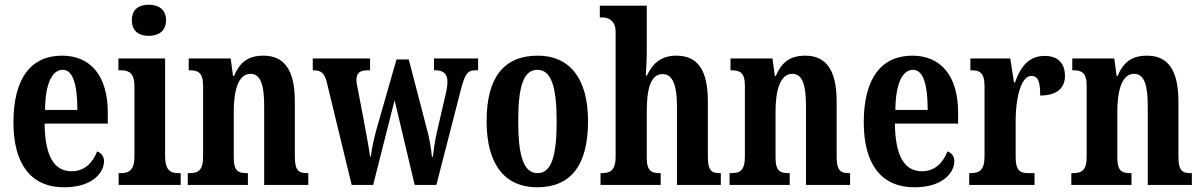

<svg xmlns="http://www.w3.org/2000/svg" viewBox="-20 -784 5094 814"><path d="M252 10C372 10 421 -52 421 -101C421 -123 408 -136 392 -142C373 -95 340 -58 284 -58C210 -58 171 -120 169 -260H437V-306C437 -464 363 -548 243 -548C112 -548 37 -453 37 -265C37 -91 109 10 252 10ZM308 -318H171C172 -428 200 -488 246 -488C290 -488 308 -423 308 -318Z M611 -632C651 -632 684 -652 684 -698C684 -745 651 -764 611 -764C569 -764 539 -745 539 -698C539 -652 569 -632 611 -632ZM483 0H746V-50H737C702 -50 680 -63 680 -122V-536H482V-486H494C527 -486 550 -473 550 -418V-121C550 -63 527 -50 492 -50H483Z M776 0H1031V-50H1027C991 -50 971 -58 971 -116V-312C971 -394 988 -471 1042 -471C1087 -471 1100 -419 1100 -334V0H1287V-50H1283C1247 -50 1230 -59 1230 -121V-354C1230 -489 1184 -548 1097 -548C1030 -548 996 -518 972 -462H968L958 -536H780V-486H784C819 -486 841 -477 841 -421V-119C841 -59 818 -50 781 -50H776Z M1366 -433 1471 0H1562L1653 -359L1738 0H1830L1935 -408C1952 -474 1965 -486 1996 -486H2007V-536H1820V-486H1825C1860 -486 1877 -471 1877 -437C1877 -426 1874 -404 1870 -387L1835 -236C1824 -190 1819 -151 1815 -119H1811C1809 -147 1800 -203 1790 -236L1713 -532H1661L1578 -242C1567 -205 1556 -152 1552 -120H1549C1545 -151 1534 -211 1525 -259L1498 -401C1495 -416 1491 -433 1491 -444C1491 -477 1508 -486 1540 -486H1549V-536H1306V-486H1308C1340 -486 1356 -476 1366 -433Z M2257 10C2399 10 2473 -82 2473 -270C2473 -457 2391 -548 2260 -548C2117 -548 2043 -457 2043 -270C2043 -82 2124 10 2257 10ZM2259 -50C2199 -50 2177 -125 2177 -270C2177 -414 2198 -488 2258 -488C2318 -488 2340 -414 2340 -270C2340 -125 2319 -50 2259 -50Z M2526 0H2781V-50H2778C2742 -50 2722 -58 2722 -116V-312C2722 -400 2736 -470 2789 -470C2833 -470 2850 -420 2850 -334V0H3036V-50H3034C2997 -50 2981 -59 2981 -121V-354C2981 -489 2937 -548 2847 -548C2776 -548 2743 -507 2723 -464H2718C2719 -484 2722 -529 2722 -570V-760H2523V-710H2534C2554 -710 2590 -702 2590 -648V-119C2590 -59 2564 -50 2531 -50H2526Z M3073 0H3328V-50H3324C3288 -50 3268 -58 3268 -116V-312C3268 -394 3285 -471 3339 -471C3384 -471 3397 -419 3397 -334V0H3584V-50H3580C3544 -50 3527 -59 3527 -121V-354C3527 -489 3481 -548 3394 -548C3327 -548 3293 -518 3269 -462H3265L3255 -536H3077V-486H3081C3116 -486 3138 -477 3138 -421V-119C3138 -59 3115 -50 3078 -50H3073Z M3857 10C3977 10 4026 -52 4026 -101C4026 -123 4013 -136 3997 -142C3978 -95 3945 -58 3889 -58C3815 -58 3776 -120 3774 -260H4042V-306C4042 -464 3968 -548 3848 -548C3717 -548 3642 -453 3642 -265C3642 -91 3714 10 3857 10ZM3913 -318H3776C3777 -428 3805 -488 3851 -488C3895 -488 3913 -423 3913 -318Z M4089 0H4366V-50H4340C4308 -50 4286 -58 4286 -117V-277C4286 -364 4308 -462 4352 -462C4383 -462 4390 -434 4390 -379C4456 -379 4495 -407 4495 -462C4495 -512 4469 -547 4409 -547C4344 -547 4308 -505 4283 -434H4279L4263 -536H4094V-486H4097C4133 -486 4154 -477 4154 -418V-122C4154 -59 4130 -50 4093 -50H4089Z M4522 0H4777V-50H4773C4737 -50 4717 -58 4717 -116V-312C4717 -394 4734 -471 4788 -471C4833 -471 4846 -419 4846 -334V0H5033V-50H5029C4993 -50 4976 -59 4976 -121V-354C4976 -489 4930 -548 4843 -548C4776 -548 4742 -518 4718 -462H4714L4704 -536H4526V-486H4530C4565 -486 4587 -477 4587 -421V-119C4587 -59 4564 -50 4527 -50H4522Z"/></svg>

Font: Noto Serif Georgian ExtraCondensed Bold
Style: Regular
Weight: 700
Width: 2
Designer: Monotype Design Team, Akaki Razmadze
Foundry: Google LLC
Version: Version 2.003